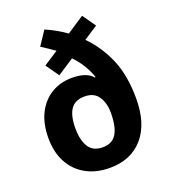

<svg xmlns="http://www.w3.org/2000/svg" viewBox="-141 -867 858 977"><g transform="rotate(-20 288.0 -378.0)"><path d="M213 -766Q243 -753 270.5 -737.5Q298 -722 323 -704L417 -766L467 -695L391 -645Q457 -578 494.5 -489.5Q532 -401 532 -276Q532 -140 466.5 -65Q401 10 286 10Q214 10 159 -20Q104 -50 73.5 -106Q43 -162 43 -239Q43 -318 71.5 -373.5Q100 -429 149 -458Q198 -487 260 -487Q340 -487 371 -448L375 -450Q351 -521 295 -580L205 -521L155 -592L234 -643Q218 -655 199.5 -667Q181 -679 163 -691ZM288 -376Q236 -376 212.5 -341.5Q189 -307 189 -238Q189 -176 212 -138.5Q235 -101 288 -101Q340 -101 363 -139Q386 -177 386 -253Q386 -305 362.5 -340.5Q339 -376 288 -376Z"/></g></svg>

Font: Noto Sans Khmer UI SemiCondensed
Style: Bold
Weight: 700
Width: 4
Designer: Danh Hong and the Monotype Design Team
Foundry: Monotype Imaging Inc.
Version: Version 2.002; ttfautohint (v1.8.4.7-5d5b)